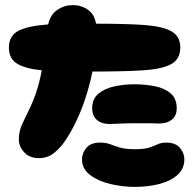

<svg xmlns="http://www.w3.org/2000/svg" viewBox="-20 -734 759 754"><path d="M133 -113Q96 -113 75 -136Q54 -159 54 -186Q54 -218 67 -246.5Q80 -275 93 -301Q111 -337 123.5 -375.5Q136 -414 144 -458Q81 -464 48 -483.5Q15 -503 15 -547Q15 -595 54.5 -614Q94 -633 169 -638Q178 -677 205.5 -695.5Q233 -714 266 -714Q299 -714 325 -696Q351 -678 357 -641Q471 -641 544 -636Q617 -631 652.5 -611.5Q688 -592 688 -547Q688 -501 651 -481.5Q614 -462 537.5 -457.5Q461 -453 343 -453Q332 -398 314 -344Q296 -290 270 -239Q257 -213 237.5 -183.5Q218 -154 192.5 -133.5Q167 -113 133 -113ZM410 -247Q379 -247 360.5 -263Q342 -279 342 -309Q342 -346 367 -366.5Q392 -387 430 -395Q468 -403 507 -403Q552 -403 590 -395Q628 -387 651 -366.5Q674 -346 674 -309Q674 -278 653.5 -263Q633 -248 601 -249Q583 -250 553.5 -250Q524 -250 507 -250Q478 -250 449.5 -248.5Q421 -247 410 -247ZM510 0Q461 0 413 -11.5Q365 -23 333.5 -47Q302 -71 302 -109Q302 -132 319 -153Q336 -174 373 -174Q396 -174 413 -167.5Q430 -161 451.5 -154.5Q473 -148 510 -148Q547 -148 566.5 -154.5Q586 -161 599.5 -167.5Q613 -174 632 -174Q670 -174 687 -153Q704 -132 704 -109Q704 -71 677 -47Q650 -23 605.5 -11.5Q561 0 510 0Z"/></svg>

Font: Cherry Bomb One
Style: Regular
Weight: 400
Designer: satsuyako
Foundry: satsuyako
Version: Version 4.100; ttfautohint (v1.8.3)